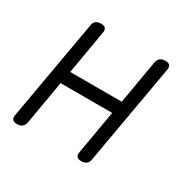

<svg xmlns="http://www.w3.org/2000/svg" viewBox="-130 -699 859 848"><g transform="rotate(30 300.0 -275.0)"><path d="M54 10Q37 10 31 2Q25 -6 28 -22L117 -528Q119 -544 128.5 -552Q138 -560 155 -560Q172 -560 178 -552Q184 -544 181 -528L143 -307H406L444 -528Q447 -544 456.5 -552Q466 -560 483 -560Q500 -560 506 -552Q512 -544 509 -528L420 -22Q418 -6 408.5 2Q399 10 382 10Q365 10 359 2Q353 -6 356 -22L394 -243H131L93 -22Q90 -6 80.5 2Q71 10 54 10Z"/></g></svg>

Font: Maple Mono NL ExtraLight
Style: Italic
Weight: 275
Italic angle: -10°
Monospace: yes
Designer: subframe7536
Version: Version 7.000